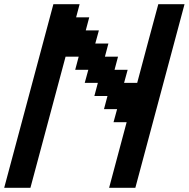

<svg xmlns="http://www.w3.org/2000/svg" viewBox="-20 -895 899 915"><path d="M500 0H625Q664.1 -146 742.2 -437.5Q820.3 -729 859.4 -875H734.4Q717.3 -812.5 683.8 -687.5Q650.4 -562.5 633.8 -500H571.3L588.4 -562.5H525.9L542.5 -625H480L496.6 -687.5H434.1L451.2 -750H388.7L405.3 -812.5H342.8L359.4 -875H234.4Q195.3 -729 117.2 -437.5Q39.1 -146 0 0H125Q152.8 -104 208.7 -312.3Q264.6 -520.5 292.5 -625H355L338.4 -562.5H400.9L383.8 -500H446.3L429.7 -437.5H492.2L475.6 -375H538.1L521 -312.5H583.5Z"/></svg>

Font: Faithful 32x
Style: Oblique
Weight: 400
Foundry: Faithful Resource Pack
Version: Version 1.0; January 27, 2023